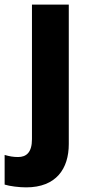

<svg xmlns="http://www.w3.org/2000/svg" viewBox="-71 -620 384 829"><path d="M42 189C172 189 226 108 226 2V-600H67V-19C67 39 42 58 7 58C-14 58 -30 55 -51 49V177C-29 184 12 189 42 189Z"/></svg>

Font: Noto Sans Tamil UI SemiCondensed ExtraBold
Style: Regular
Weight: 800
Width: 4
Designer: Jelle Bosma - Monotype Design Team
Foundry: Monotype Imaging Inc.
Version: Version 2.004